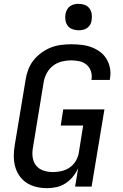

<svg xmlns="http://www.w3.org/2000/svg" viewBox="-20 -974 640 1002"><path d="M226 8Q197 8 169.5 1.5Q142 -5 119.5 -19.5Q97 -34 81.5 -56.5Q66 -79 59 -105Q52 -131 52 -160Q52 -189 57 -217L114 -560Q118 -586 128 -612Q138 -638 155.5 -660Q173 -682 196.5 -699Q220 -716 245.5 -726Q271 -736 298 -739.5Q325 -743 351 -743Q378 -743 405 -740Q432 -737 456.5 -728Q481 -719 501.5 -704Q522 -689 535.5 -667Q549 -645 554 -618.5Q559 -592 554 -565Q554 -563 553.5 -561Q553 -559 553 -557H457Q457 -558 457.5 -559Q458 -560 458 -562Q461 -583 454 -603.5Q447 -624 431 -637Q415 -650 394 -654.5Q373 -659 351 -659Q327 -659 302.5 -653Q278 -647 257.5 -631.5Q237 -616 224.5 -593Q212 -570 208 -546L152 -204Q147 -178 150.5 -153Q154 -128 168.5 -110Q183 -92 206.5 -84Q230 -76 256 -76Q278 -76 300.5 -81Q323 -86 342.5 -99Q362 -112 374.5 -132.5Q387 -153 391 -175L414 -319H297L310 -403H525L458 0H372L388 -96Q377 -72 360 -51.5Q343 -31 321.5 -17Q300 -3 275 2.5Q250 8 226 8ZM390 -816Q374 -816 358.5 -821.5Q343 -827 333.5 -839.5Q324 -852 321.5 -868.5Q319 -885 322 -902Q324 -913 330 -924Q336 -935 346 -942Q356 -949 367.5 -951.5Q379 -954 390 -954Q407 -954 422 -948.5Q437 -943 446.5 -930.5Q456 -918 458.5 -901.5Q461 -885 458 -868Q457 -857 451 -846Q445 -835 435 -828Q425 -821 413.5 -818.5Q402 -816 390 -816Z"/></svg>

Font: Iosevka Curly Medium Extended
Style: Italic
Weight: 500
Width: 7
Italic angle: -9°
Monospace: yes
Designer: Belleve Invis
Foundry: Belleve Invis
Version: Version 11.1.0; ttfautohint (v1.8.3)